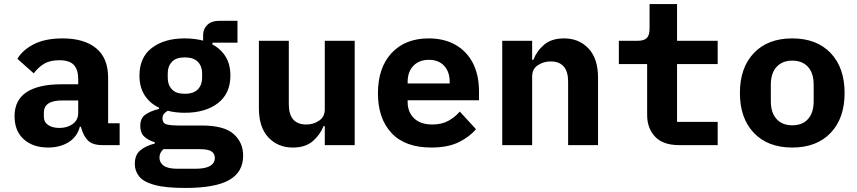

<svg xmlns="http://www.w3.org/2000/svg" viewBox="-20 -718 4240 950"><path d="M487 0Q438 0 415.5 -22.5Q393 -45 382 -85L380 -91H375Q362 -41 319.5 -14.5Q277 12 218 12Q143 12 97.5 -29Q52 -70 52 -143Q52 -223 111.5 -262Q171 -301 284 -301H367V-327Q367 -373 345.5 -396.5Q324 -420 273 -420Q227 -420 197.5 -402Q168 -384 147 -355L66 -427Q92 -471 148 -499.5Q204 -528 290 -528Q396 -528 455.5 -479.5Q515 -431 515 -333V-108H572V0ZM274 -85Q313 -85 340 -104.5Q367 -124 367 -160V-221H288Q197 -221 197 -161V-141Q197 -114 218 -99.5Q239 -85 274 -85Z M1183 52Q1183 134 1113.5 173Q1044 212 897 212Q799 212 744.5 197Q690 182 668.5 155Q647 128 647 93Q647 49 673.5 26.5Q700 4 746 -8V-14Q713 -24 693.5 -42.5Q674 -61 674 -95Q674 -133 699.5 -151Q725 -169 767 -179V-185Q721 -207 695.5 -247Q670 -287 670 -344Q670 -434 731.5 -481Q793 -528 894 -528Q943 -528 985 -517V-545Q985 -575 1006 -595Q1027 -615 1064 -615H1155V-507H1031V-498Q1073 -476 1096.5 -437.5Q1120 -399 1120 -344Q1120 -255 1058 -207.5Q996 -160 894 -160Q872 -160 850.5 -162.5Q829 -165 810 -170Q799 -164 791.5 -155Q784 -146 784 -132Q784 -107 806.5 -102Q829 -97 860 -97H978Q1089 -97 1136 -55Q1183 -13 1183 52ZM894 -254Q938 -254 959 -276Q980 -298 980 -332V-356Q980 -390 959 -412Q938 -434 894 -434Q851 -434 830.5 -412Q810 -390 810 -356V-332Q810 -298 830.5 -276Q851 -254 894 -254ZM1043 63Q1043 43 1027 31.5Q1011 20 966 20H789Q769 37 769 62Q769 86 789.5 101.5Q810 117 859 117H946Q996 117 1019.5 103Q1043 89 1043 63Z M1587 -94H1581Q1564 -51 1527.5 -19.5Q1491 12 1429 12Q1355 12 1308 -38Q1261 -88 1261 -182V-516H1409V-202Q1409 -102 1496 -102Q1531 -102 1559 -121Q1587 -140 1587 -177V-516H1735V0H1587Z M2114 12Q1984 12 1917 -60Q1850 -132 1850 -256Q1850 -383 1917.5 -455.5Q1985 -528 2101 -528Q2178 -528 2234 -496Q2290 -464 2320 -405.5Q2350 -347 2350 -266V-222H1997V-213Q1997 -164 2028.5 -133Q2060 -102 2119 -102Q2165 -102 2198 -120Q2231 -138 2255 -166L2335 -79Q2305 -42 2251 -15Q2197 12 2114 12ZM2102 -422Q2054 -422 2025.5 -392.5Q1997 -363 1997 -313V-305H2205V-313Q2205 -363 2177.5 -392.5Q2150 -422 2102 -422Z M2465 0V-516H2613V-422H2619Q2636 -466 2672.5 -497Q2709 -528 2771 -528Q2845 -528 2892 -478Q2939 -428 2939 -334V0H2791V-314Q2791 -414 2704 -414Q2670 -414 2641.5 -395.5Q2613 -377 2613 -339V0Z M3340 0Q3260 0 3221 -42Q3182 -84 3182 -149V-401H3042V-516H3133Q3166 -516 3180 -529.5Q3194 -543 3194 -577V-698H3330V-516H3531V-401H3330V-115H3531V0Z M3900 12Q3779 12 3710 -60.5Q3641 -133 3641 -258Q3641 -383 3710 -455.5Q3779 -528 3900 -528Q4021 -528 4090 -455.5Q4159 -383 4159 -258Q4159 -133 4090 -60.5Q4021 12 3900 12ZM3900 -98Q3950 -98 3978 -129Q4006 -160 4006 -217V-299Q4006 -356 3978 -387Q3950 -418 3900 -418Q3851 -418 3822.5 -387Q3794 -356 3794 -299V-217Q3794 -160 3822.5 -129Q3851 -98 3900 -98Z"/></svg>

Font: Lilex Nerd Font
Style: Bold
Weight: 700
Designer: Mike Abbink, Paul van der Laan, Pieter van Rosmalen, Mikhael Khrustik
Foundry: Mikhael Khrustik
Version: Version 2.400; ttfautohint (v1.8.4.7-5d5b);Nerd Fonts 3.3.0